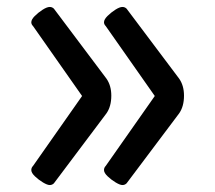

<svg xmlns="http://www.w3.org/2000/svg" viewBox="-20 -635 619 552"><path d="M344 -610 495 -409Q509 -389 509 -360Q509 -329 495 -309L344 -108Q339 -103 332 -103Q325 -103 312.5 -110.5Q300 -118 289.5 -128Q279 -138 279 -146Q279 -153 284 -158L425 -359L284 -560Q279 -565 279 -571Q279 -579 289 -589Q299 -599 311.5 -607Q324 -615 332 -615Q339 -615 344 -610ZM135 -610 286 -409Q300 -389 300 -360Q300 -329 286 -309L135 -108Q130 -103 123 -103Q116 -103 103.5 -110.5Q91 -118 80.5 -128Q70 -138 70 -146Q70 -153 75 -158L216 -359L75 -560Q70 -565 70 -571Q70 -579 80 -589Q90 -599 102.5 -607Q115 -615 123 -615Q130 -615 135 -610Z"/></svg>

Font: Offside
Style: Regular
Weight: 400
Designer: Eduardo Rodriguez Tunni
Foundry: Eduardo Rodriguez Tunni
Version: Version 1.002; ttfautohint (v1.8.4.7-5d5b);gftools[0.9.23]